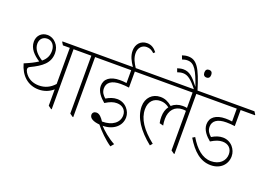

<svg xmlns="http://www.w3.org/2000/svg" viewBox="-135 -1266 2498 1784"><g transform="rotate(20 1114.0 -374.5)"><path d="M257 -126C313 -126 362 -147 397 -179V-17L428 5H434V-589H547V-595L530 -622H312V-616L329 -589H397V-232C355 -185 305 -162 245 -162C195 -162 156 -179 129 -204C108 -224 91 -250 91 -270C91 -281 97 -288 108 -294C217 -346 285 -397 285 -495C285 -533 272 -567 249 -591C227 -616 197 -631 162 -631C103 -631 63 -587 63 -530C63 -461 113 -412 173 -373C141 -351 98 -330 43 -307C73 -197 148 -126 257 -126ZM100 -522C100 -568 129 -598 173 -598C218 -598 251 -561 251 -505C251 -456 233 -421 195 -390C140 -425 100 -467 100 -522Z M641 5H647V-589H760V-595L743 -622H495V-616L512 -589H610V-17Z M1064 142 1090 111C1028 79 963 22 931 -13C1032 -13 1110 -72 1110 -161C1110 -193 1097 -223 1076 -247C1051 -276 1016 -293 975 -293C939 -293 904 -281 868 -259C842 -282 823 -306 823 -345C823 -402 868 -436 957 -436C984 -436 1011 -434 1040 -430V-589H1178V-595L1161 -622H1037C1011 -662 988 -703 988 -753C988 -806 1021 -841 1067 -841C1099 -841 1120 -829 1142 -808L1157 -822C1132 -854 1102 -876 1059 -876C996 -876 954 -830 954 -764C954 -711 979 -666 1009 -622H708V-616L725 -589H1004V-462C981 -466 958 -467 938 -467C842 -467 788 -425 788 -356C788 -299 831 -252 873 -217C919 -245 950 -256 985 -256C1040 -256 1078 -222 1078 -169C1078 -96 1012 -48 914 -48H912C891 -80 867 -109 837 -109C814 -109 798 -95 798 -74C798 -40 837 -19 899 -14C938 36 1006 103 1064 142Z M1406 8 1426 -15C1308 -109 1248 -197 1248 -294C1248 -369 1292 -414 1359 -414C1391 -414 1417 -405 1446 -383C1426 -356 1415 -321 1415 -279C1415 -258 1416 -239 1421 -217L1459 -207C1455 -227 1453 -249 1453 -271C1453 -356 1501 -411 1579 -411C1591 -411 1601 -410 1611 -408V-17L1642 5H1648V-589H1761V-595L1744 -622H1126V-616L1143 -589H1611V-437C1598 -440 1584 -441 1568 -441C1526 -441 1489 -427 1462 -402C1423 -434 1389 -449 1346 -449C1267 -449 1210 -392 1210 -307C1210 -196 1284 -90 1406 8Z M1615 -618H1649C1586 -826 1544 -891 1459 -891C1437 -891 1417 -886 1400 -880L1414 -844C1429 -850 1447 -854 1466 -854C1535 -854 1568 -790 1618 -647C1556 -727 1519 -763 1457 -763C1436 -763 1415 -757 1399 -752L1412 -717C1429 -723 1448 -728 1467 -728C1516 -728 1554 -696 1615 -618ZM1684 -764C1706 -764 1718 -778 1718 -802C1718 -827 1706 -840 1684 -840C1662 -840 1650 -827 1650 -802C1650 -778 1662 -764 1684 -764Z M1999 -12C2094 -12 2155 -75 2155 -156C2155 -191 2142 -222 2120 -248C2095 -276 2060 -293 2020 -293C1984 -293 1949 -281 1913 -259C1887 -282 1868 -306 1868 -345C1868 -402 1913 -436 2002 -436C2030 -436 2056 -434 2086 -430V-589H2228V-595L2211 -622H1709V-616L1726 -589H2048V-462C2025 -466 2003 -467 1983 -467C1887 -467 1833 -425 1833 -356C1833 -299 1875 -252 1918 -217C1964 -245 1996 -256 2030 -256C2087 -256 2124 -221 2124 -165C2124 -99 2072 -48 1988 -48C1903 -48 1834 -110 1775 -209L1751 -194C1819 -81 1895 -12 1999 -12Z"/></g></svg>

Font: Noto Serif Devanagari SemiCondensed ExtraLight
Style: Regular
Weight: 200
Width: 4
Designer: Universal Thirst, Indian Type Foundry and the Monotype Design Team
Foundry: Monotype Imaging Inc.
Version: Version 2.004